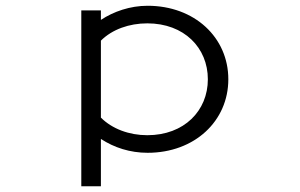

<svg xmlns="http://www.w3.org/2000/svg" viewBox="-20 -535 1040 666"><path d="M330 111V-53C376 -23 431 -5 492 -5C655 -5 772 -115 772 -260C772 -405 655 -515 492 -515C431 -515 374 -495 330 -466V-499H262V111ZM330 -394C369 -433 428 -454 491 -454C619 -454 701 -369 701 -260C701 -151 619 -66 491 -66C428 -66 369 -88 330 -127Z"/></svg>

Font: LINE Seed JP_OTF Regular
Style: Regular
Weight: 400
Designer: LY Corporation & Fontrix & Fontworks
Version: Version 1.002